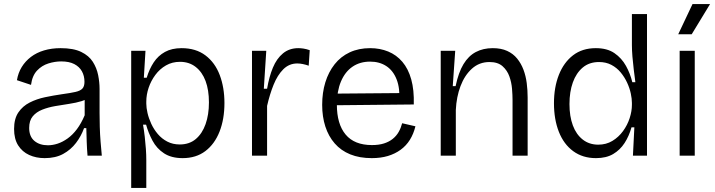

<svg xmlns="http://www.w3.org/2000/svg" viewBox="-20 -763 3505 941"><path d="M199 12Q157 12 123 -3.5Q89 -19 69 -50.5Q49 -82 49 -131Q49 -181 70 -212Q91 -243 125.5 -260.5Q160 -278 200.5 -286.5Q241 -295 282 -301Q326 -307 350 -312.5Q374 -318 384 -329Q394 -340 394 -362Q394 -391 381.5 -413.5Q369 -436 344 -449Q319 -462 280 -462Q249 -462 217 -452Q185 -442 161.5 -417Q138 -392 132 -347L63 -370Q69 -406 86.5 -434.5Q104 -463 131.5 -484Q159 -505 196 -516Q233 -527 277 -527Q340 -527 378 -508.5Q416 -490 435 -460Q454 -430 461 -395Q468 -360 468 -327V-209Q468 -178 469 -141.5Q470 -105 473 -68Q476 -31 479 0H409Q406 -35 405 -68Q404 -101 403 -135H392Q378 -96 352.5 -62.5Q327 -29 289.5 -8.5Q252 12 199 12ZM215 -51Q238 -51 262.5 -59Q287 -67 311.5 -84.5Q336 -102 357 -130Q378 -158 395 -198V-296L423 -293Q408 -276 380.5 -267.5Q353 -259 319 -254Q285 -249 250.5 -243Q216 -237 187 -225.5Q158 -214 140.5 -193Q123 -172 123 -136Q123 -94 148.5 -72.5Q174 -51 215 -51Z M623 158V-259V-514H693L685 -382H699Q712 -425 733.5 -457.5Q755 -490 788.5 -508.5Q822 -527 870 -527Q940 -527 987 -491.5Q1034 -456 1057 -395Q1080 -334 1080 -258Q1080 -179 1056 -118Q1032 -57 986.5 -22.5Q941 12 875 12Q820 12 784 -11.5Q748 -35 727.5 -73.5Q707 -112 696 -152H681Q686 -123 689.5 -92.5Q693 -62 695 -33Q697 -4 697 22V158ZM861 -55Q908 -55 939.5 -81.5Q971 -108 987.5 -154.5Q1004 -201 1004 -261Q1004 -322 987.5 -366Q971 -410 939 -435Q907 -460 862 -460Q824 -460 793.5 -442.5Q763 -425 741.5 -396Q720 -367 708.5 -333Q697 -299 697 -265V-255Q697 -235 703 -209Q709 -183 721.5 -156Q734 -129 753.5 -106Q773 -83 800 -69Q827 -55 861 -55Z M1215 0V-284V-514H1285L1273 -328H1289Q1299 -387 1317.5 -431.5Q1336 -476 1367 -501.5Q1398 -527 1442 -527Q1453 -527 1467 -525Q1481 -523 1498 -517L1493 -441Q1479 -446 1464.5 -449Q1450 -452 1437 -452Q1397 -452 1368.5 -423.5Q1340 -395 1321 -348Q1302 -301 1289 -244V0Z M1802 12Q1742 12 1696.5 -6.5Q1651 -25 1620.5 -60Q1590 -95 1574.5 -143Q1559 -191 1559 -249Q1559 -309 1574.5 -359.5Q1590 -410 1620 -448Q1650 -486 1694 -506.5Q1738 -527 1794 -527Q1842 -527 1882.5 -510.5Q1923 -494 1952 -460Q1981 -426 1995.5 -374Q2010 -322 2008 -251L1604 -247V-304L1961 -307L1937 -265Q1941 -330 1924 -373.5Q1907 -417 1873.5 -439Q1840 -461 1794 -461Q1744 -461 1707.5 -436Q1671 -411 1651 -363.5Q1631 -316 1631 -250Q1631 -155 1674 -103.5Q1717 -52 1803 -52Q1837 -52 1862 -60Q1887 -68 1905 -82.5Q1923 -97 1934 -116.5Q1945 -136 1951 -159L2016 -144Q2007 -107 1989 -78Q1971 -49 1943.5 -29Q1916 -9 1881 1.5Q1846 12 1802 12Z M2140 0V-314V-514H2211L2199 -341H2213Q2227 -408 2251.5 -448.5Q2276 -489 2312 -508Q2348 -527 2395 -527Q2436 -527 2465.5 -513.5Q2495 -500 2514.5 -476Q2534 -452 2545.5 -421.5Q2557 -391 2561.5 -356Q2566 -321 2566 -285V0H2492V-273Q2492 -296 2489.5 -327.5Q2487 -359 2476.5 -388.5Q2466 -418 2443 -438.5Q2420 -459 2379 -459Q2329 -459 2293 -426.5Q2257 -394 2237 -341Q2217 -288 2214 -224V0Z M2901 12Q2836 12 2789.5 -22Q2743 -56 2719 -117Q2695 -178 2695 -257Q2695 -335 2719 -396Q2743 -457 2788.5 -492Q2834 -527 2900 -527Q2956 -527 2991.5 -502.5Q3027 -478 3048 -440Q3069 -402 3079 -360H3094Q3090 -390 3086 -422.5Q3082 -455 3079.5 -486Q3077 -517 3077 -542V-694H3151V-253V0H3082L3089 -139H3075Q3063 -96 3041 -62Q3019 -28 2985 -8Q2951 12 2901 12ZM2912 -54Q2951 -54 2981.5 -72.5Q3012 -91 3033.5 -120.5Q3055 -150 3066 -184Q3077 -218 3077 -249V-259Q3077 -279 3071.5 -305Q3066 -331 3053.5 -358Q3041 -385 3022 -408Q3003 -431 2976.5 -445Q2950 -459 2916 -459Q2868 -459 2836 -432Q2804 -405 2787.5 -359Q2771 -313 2771 -253Q2771 -193 2787.5 -148.5Q2804 -104 2836 -79Q2868 -54 2912 -54Z M3311 0V-514H3385V0ZM3370 -595H3304L3374 -743H3460Z"/></svg>

Font: Bricolage Grotesque Light
Style: Regular
Weight: 300
Designer: Mathieu Triay
Foundry: Atelier Triay
Version: Version 1.000;gftools[0.9.30]